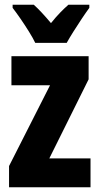

<svg xmlns="http://www.w3.org/2000/svg" viewBox="-20 -786 418 806"><path d="M360 0H18V-89L190 -428H28V-550H352V-453L187 -121H360ZM128 -606Q119 -625 102 -652.5Q85 -680 66 -707.5Q47 -735 33 -753V-766H122Q153 -738 194 -689Q215 -715 232.5 -733Q250 -751 267 -766H355V-753Q341 -734 323 -707Q305 -680 288 -653Q271 -626 260 -606Z"/></svg>

Font: Noto Sans ExtraCondensed ExtraBold
Style: Regular
Weight: 800
Width: 2
Designer: Monotype Design Team
Foundry: Monotype Imaging Inc.
Version: Version 2.013; ttfautohint (v1.8.4.7-5d5b)